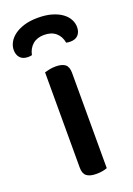

<svg xmlns="http://www.w3.org/2000/svg" viewBox="-154 -742 553 800"><g transform="rotate(-20 122.5 -341.5)"><path d="M178 -2Q171 1 158.5 3.5Q146 6 130 6Q101 6 87 -5Q73 -16 73 -42V-465Q81 -467 93.5 -470Q106 -473 122 -473Q151 -473 164.5 -462Q178 -451 178 -424ZM122 -613Q91 -613 71.5 -596.5Q52 -580 46 -551Q42 -550 38 -549.5Q34 -549 29 -549Q6 -549 -6 -562Q-18 -575 -18 -597Q-18 -614 -9 -630.5Q0 -647 17.5 -660Q35 -673 61 -681Q87 -689 122 -689Q158 -689 184.5 -681Q211 -673 228.5 -660Q246 -647 254.5 -630.5Q263 -614 263 -597Q263 -575 251 -562Q239 -549 216 -549Q208 -549 198 -551Q193 -580 173.5 -596.5Q154 -613 122 -613Z"/></g></svg>

Font: Baloo Da 2 Medium
Style: Regular
Weight: 500
Designer: Noopur Datye, Sulekha Rajkumar and Ek Type
Foundry: Ek Type
Version: Version 1.640;hotconv 1.0.111;makeotfexe 2.5.65597; ttfautoh